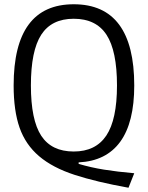

<svg xmlns="http://www.w3.org/2000/svg" viewBox="-20 -770 695 901"><path d="M583 111Q433 84 330 50.5Q227 17 163.5 -37Q100 -91 72 -170.5Q44 -250 44 -369Q44 -750 326 -750Q468 -750 539 -654.5Q610 -559 610 -369Q610 -195 544 -104.5Q478 -14 349 -8V-1Q406 16 468 26Q530 36 610 43ZM326 -59Q429 -59 479 -134Q529 -209 529 -369Q529 -531 480 -606.5Q431 -682 326 -682Q222 -682 173.5 -607Q125 -532 125 -369Q125 -207 173.5 -133Q222 -59 326 -59Z"/></svg>

Font: Encode Sans Condensed
Style: Regular
Weight: 400
Designer: Pablo Impallari, Andres Torresi
Foundry: Pablo Impallari, Andres Torresi
Version: Version 1.000; ttfautohint (v1.00) -l 8 -r 50 -G 200 -x 14 -